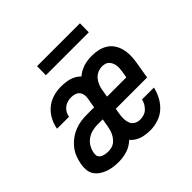

<svg xmlns="http://www.w3.org/2000/svg" viewBox="-171 -895 1092 1092"><g transform="rotate(-45 375.0 -349.0)"><path d="M201 8Q179 8 157.5 5Q136 2 117 -5Q98 -12 81 -23.5Q64 -35 52.5 -52Q41 -69 39 -91Q37 -113 41 -135Q45 -160 54.5 -184.5Q64 -209 80.5 -230Q97 -251 119 -267.5Q141 -284 165.5 -294Q190 -304 215 -307.5Q240 -311 265 -311H322L332 -371Q335 -386 332.5 -400Q330 -414 321.5 -424.5Q313 -435 299 -439.5Q285 -444 270 -444Q255 -444 240.5 -440Q226 -436 213.5 -426.5Q201 -417 193 -403Q185 -389 183 -374H87V-375Q92 -406 108 -436Q124 -466 149.5 -487.5Q175 -509 207 -518.5Q239 -528 270 -528Q294 -528 317 -524.5Q340 -521 360.5 -511Q381 -501 396 -485Q411 -469 420 -448.5Q429 -428 429.5 -404.5Q430 -381 426 -357L388 -127H386Q376 -99 359 -72Q342 -45 316.5 -26Q291 -7 261 0.5Q231 8 201 8ZM201 -76Q214 -76 227.5 -79Q241 -82 252.5 -90.5Q264 -99 272.5 -110.5Q281 -122 286.5 -134Q292 -146 295.5 -159Q299 -172 301 -185L308 -228H265Q244 -228 222.5 -222.5Q201 -217 182 -203.5Q163 -190 152 -170Q141 -150 137 -128Q136 -120 136.5 -111.5Q137 -103 142 -97Q147 -91 153.5 -87Q160 -83 168.5 -80.5Q177 -78 185 -77Q193 -76 201 -76ZM457 8Q431 8 406 3Q381 -2 360 -15Q339 -28 325 -48.5Q311 -69 304.5 -92.5Q298 -116 298.5 -142.5Q299 -169 303 -195L330 -360Q334 -383 341 -404.5Q348 -426 361 -446Q374 -466 391.5 -482.5Q409 -499 430.5 -509.5Q452 -520 474.5 -524Q497 -528 519 -528Q546 -528 570.5 -522.5Q595 -517 616 -504Q637 -491 650.5 -471Q664 -451 670.5 -427Q677 -403 677 -377Q677 -351 673 -325L655 -218H403L397 -181Q394 -163 394.5 -144.5Q395 -126 401.5 -110Q408 -94 423.5 -85Q439 -76 457 -76Q472 -76 487.5 -80.5Q503 -85 515 -96Q527 -107 535 -121Q543 -135 546 -150H642Q635 -119 619 -88.5Q603 -58 578 -35.5Q553 -13 520.5 -2.5Q488 8 457 8ZM417 -302H572L578 -339Q580 -351 581 -363.5Q582 -376 580.5 -387.5Q579 -399 574 -410Q569 -421 561.5 -429Q554 -437 542.5 -440.5Q531 -444 519 -444Q501 -444 483.5 -436.5Q466 -429 453.5 -414.5Q441 -400 434 -382Q427 -364 424 -347ZM602 -634H257L258 -706H603Z"/></g></svg>

Font: Iosevka Custom Medium Oblique
Style: Regular
Weight: 500
Italic angle: -9°
Designer: Belleve Invis
Foundry: Belleve Invis
Version: Version 27.0.1